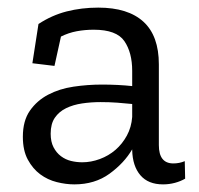

<svg xmlns="http://www.w3.org/2000/svg" viewBox="-20 -474 523 504"><path d="M81 -411Q116 -434 155 -444Q194 -454 238 -454Q316 -454 356.5 -417Q397 -380 397 -305V-93Q397 -45 435 -45Q451 -45 465 -51L466 -5Q454 2 439 6Q424 10 408 10Q369 10 348.5 -14Q328 -38 327 -80V-82Q306 -46 267.5 -18Q229 10 175 10Q153 10 129 4Q105 -2 85.5 -16.5Q66 -31 53 -55Q40 -79 40 -115Q40 -157 58.5 -183.5Q77 -210 106.5 -225.5Q136 -241 173 -246.5Q210 -252 248 -252Q268 -252 288.5 -251Q309 -250 327 -248V-288Q327 -336 306.5 -366Q286 -396 226 -396Q203 -396 181.5 -392Q160 -388 140 -378L123 -301L65 -308ZM327 -201Q308 -203 287.5 -204.5Q267 -206 244 -206Q219 -206 195.5 -202.5Q172 -199 153.5 -190Q135 -181 124 -165Q113 -149 113 -123Q113 -102 120.5 -87.5Q128 -73 140 -64Q152 -55 166.5 -51.5Q181 -48 196 -48Q219 -48 242 -56.5Q265 -65 283 -80.5Q301 -96 313 -118Q325 -140 327 -167Z"/></svg>

Font: Zilla Slab Regular
Style: Regular
Weight: 400
Designer: Typotheque.com
Foundry: Typotheque type foundry
Version: Version 1.0; 2017